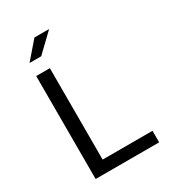

<svg xmlns="http://www.w3.org/2000/svg" viewBox="-221 -1059 1062 1179"><g transform="rotate(-30 310.0 -470.0)"><path d="M103.7 0V-730H200.5V0ZM554 0H154.5V-81.8H554ZM191 -819.8 316.8 -940.5H212.7L108.2 -819.8Z"/></g></svg>

Font: Monaspace Neon Var
Style: Regular
Weight: 400
Designer: Riley Cran and the Lettermatic Team
Version: Version 1.000 (Monaspace Neon Var)